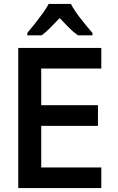

<svg xmlns="http://www.w3.org/2000/svg" viewBox="-20 -958 603 978"><path d="M73 0V-714H496V-609H190V-422H479V-317H190V-105H496V0ZM119 -790Q136 -810 157 -836.5Q178 -863 197.5 -890Q217 -917 228 -938H341Q359 -904 391 -863Q423 -822 451 -790V-778H377Q354 -794 331 -817Q308 -840 284 -866Q259 -840 236 -816.5Q213 -793 192 -778H119Z"/></svg>

Font: Noto Sans Mono SemiCondensed SemiBold
Style: Regular
Weight: 600
Width: 4
Designer: Monotype Design Team
Foundry: Monotype Imaging Inc.
Version: Version 2.014; ttfautohint (v1.8.4.7-5d5b)